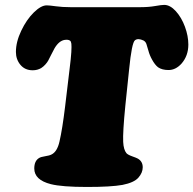

<svg xmlns="http://www.w3.org/2000/svg" viewBox="-20 -739 782 777"><path d="M243.2 -305.7 261.7 -460.4Q267.1 -502.9 268.6 -527.8Q270 -552.7 268.8 -562Q267.6 -571.3 263.7 -574.2Q256.8 -579.6 242.2 -577.6Q218.8 -574.2 200.7 -543.5Q194.3 -532.2 186.8 -516.8Q179.2 -501.5 175.3 -494.1Q171.4 -486.8 163.8 -478.3Q156.2 -469.7 146.5 -463.4Q131.3 -454.6 112.3 -454.6Q81.1 -454.6 62.7 -476.6Q44.4 -498.5 44.4 -528.8Q44.4 -569.3 65.9 -614.5Q87.4 -659.7 116.7 -688.5Q146 -717.3 168.9 -717.3Q179.7 -717.3 206.1 -713.6Q232.4 -710 264.2 -710H549.8Q581.5 -710 607.7 -714.6Q633.8 -719.2 644.5 -719.2Q668.5 -719.2 691.7 -693.6Q714.8 -668 728.5 -630.6Q742.2 -593.3 742.2 -558.6Q742.2 -513.2 714.4 -481.4Q690.9 -455.6 662.1 -455.6Q635.7 -455.6 619.6 -466.8Q606.9 -476.6 595.2 -498Q585.4 -515.6 580.6 -533.9Q575.7 -552.2 572.3 -561.5Q568.8 -570.8 560.5 -575.2Q538.6 -585.4 526.4 -576.2Q513.2 -566.9 502.4 -457L487.3 -312Q476.6 -204.1 478.5 -165Q480 -133.3 491.7 -119.1Q497.1 -112.8 514.9 -106.4Q532.7 -100.1 537.6 -97.2Q557.6 -85.9 557.6 -62Q557.6 -40 540 -20Q522.5 0 475.6 9.3Q429.2 17.6 332 17.6Q231 17.6 186 6.3Q118.7 -10.7 118.7 -57.1Q118.7 -87.9 138.2 -99.6Q145 -104 162.6 -106.7Q180.2 -109.4 188.5 -113.8Q211.4 -125 220.7 -166Q232.4 -216.8 243.2 -305.7Z"/></svg>

Font: Cooper* Black
Style: Italic
Weight: 900
Italic angle: -7°
Designer: Owen Earl
Foundry: indestructible type*
Version: Version 0.001